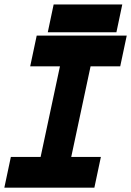

<svg xmlns="http://www.w3.org/2000/svg" viewBox="-37 -864 604 884"><path d="M-17 0 13 -141.5H150L239 -558.5H102L132 -700H546.5L516.5 -558.5H380L291 -141.5H427.5L397.5 0ZM61 -71H350H205.5L324.5 -629.5H469H180H324.5L205.5 -71H61ZM183 -715.5 210 -843.5H526L499 -715.5ZM261.5 -778.5H453.5H261.5Z"/></svg>

Font: Tourney Thin Black
Style: Italic
Weight: 900
Italic angle: -12°
Version: Version 1.015